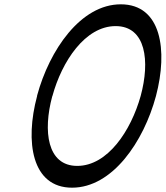

<svg xmlns="http://www.w3.org/2000/svg" viewBox="-20 -845 768 890"><path d="M152 -400C95 -188 127 25 314 25C501 25 646 -188 703 -400C759 -612 728 -825 540 -825C354 -825 209 -613 152 -402C152 -402 152 -401 152 -400ZM223 -400C267 -561 375 -724 516 -724C657 -724 676 -561 632 -400C587 -239 479 -76 338 -76C198 -76 179 -238 222 -398C222 -398 223 -399 223 -400Z"/></svg>

Font: Nupuram Medium Oblique
Style: Regular
Weight: 500
Designer: Santhosh Thottingal (santhosh.thottingal@gmail.com)
Foundry: SMC
Version: Version 1.000